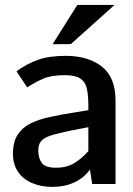

<svg xmlns="http://www.w3.org/2000/svg" viewBox="-20 -734 530 766"><path d="M189.5 11.7Q144.5 11.7 108.6 -3.4Q72.8 -18.6 52.2 -48.1Q31.7 -77.6 31.7 -120.6Q31.7 -167.5 50.3 -196.3Q68.8 -225.1 101.8 -241.5Q134.8 -257.8 178.7 -267.3Q222.7 -276.9 273.4 -284.7L332.5 -294.4V-313Q332.5 -355 326.2 -381.6Q319.8 -408.2 299.8 -421.1Q279.8 -434.1 238.3 -434.1Q184.6 -434.1 152.1 -419.9Q119.6 -405.8 88.4 -385.3Q88.4 -385.3 82 -395Q75.7 -404.8 67.1 -417.5Q58.6 -430.2 52.2 -439.9Q45.9 -449.7 45.9 -449.7Q87.9 -480 132.3 -495.6Q176.8 -511.2 242.2 -511.2Q331.5 -511.2 386.2 -468.5Q440.9 -425.8 440.9 -332.5V0H347.7L338.9 -57.6Q314.5 -23.4 275.6 -5.9Q236.8 11.7 189.5 11.7ZM203.1 -64.9Q247.6 -64.9 277.6 -84Q307.6 -103 332.5 -130.9V-226.6L267.1 -213.9Q213.4 -203.1 183.8 -193.8Q154.3 -184.6 143.1 -169.9Q131.8 -155.3 132.8 -128.9Q133.8 -101.1 147.5 -83Q161.1 -64.9 203.1 -64.9ZM262.7 -558.1 189.9 -557.6 288.6 -714.4H437Z"/></svg>

Font: Pontano Sans
Style: Bold
Weight: 700
Designer: Vernon Adams
Foundry: Vernon Adams
Version: Version 2.001